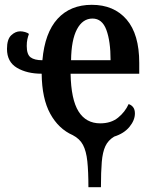

<svg xmlns="http://www.w3.org/2000/svg" viewBox="-20 -567 636 797"><path d="M347 210Q347 145 342.5 102.5Q338 60 324.5 34.5Q311 9 282 -6Q223 -32 188.5 -95Q154 -158 153 -261Q92 -261 50.5 -285.5Q9 -310 9 -364Q9 -404 26.5 -420.5Q44 -437 64 -437Q73 -437 84 -434Q95 -431 100 -426Q96 -415 93.5 -403.5Q91 -392 91 -376Q91 -341 107 -329Q123 -317 156 -317Q166 -431 219 -489Q272 -547 361 -547Q453 -547 505.5 -486Q558 -425 558 -306V-261H273Q275 -154 306 -104.5Q337 -55 396 -55Q441 -55 470 -78.5Q499 -102 514 -135Q526 -131 533 -121.5Q540 -112 540 -96Q540 -68 517.5 -40.5Q495 -13 454 0Q429 15 417.5 39.5Q406 64 402.5 105Q399 146 399 210ZM439 -317Q439 -396 421.5 -443Q404 -490 364 -490Q323 -490 299.5 -445.5Q276 -401 275 -317Z"/></svg>

Font: Noto Serif Condensed SemiBold
Style: Regular
Weight: 600
Width: 3
Designer: Monotype Design Team
Foundry: Monotype Imaging Inc.
Version: Version 2.013